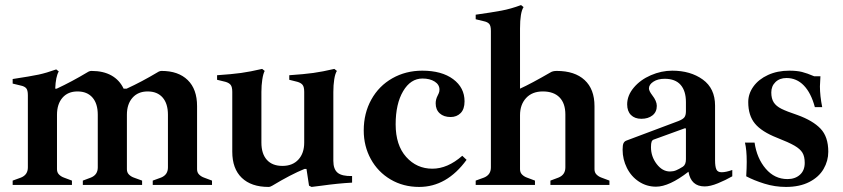

<svg xmlns="http://www.w3.org/2000/svg" viewBox="-20 -730 3330 758"><path d="M817 -17V0H583V-17L616 -29Q643 -40 643 -69V-277Q643 -321 622 -345Q601 -369 563 -369Q525 -369 503 -344Q481 -319 481 -277V-62Q481 -49 489 -41Q497 -33 508 -29L541 -17V0H307V-17L339 -29Q366 -40 366 -69V-277Q366 -321 345 -345Q324 -369 286 -369Q248 -369 226.5 -344Q205 -319 205 -277V-62Q205 -49 213 -41Q221 -33 232 -29L264 -17V0H30V-17L63 -29Q90 -40 90 -69V-354Q90 -374 83.5 -381.5Q77 -389 63 -392L30 -400V-418Q102 -429 132.5 -435.5Q163 -442 202 -456L212 -448Q200 -428 198 -380H204Q264 -408 324 -444Q333 -450 341 -450Q388 -450 420 -432Q452 -414 468 -380H480Q539 -407 601 -444Q610 -450 618 -450Q684 -450 721 -414Q758 -378 758 -311V-62Q758 -49 766 -41Q774 -33 785 -29Z M1370 -35V-9Q1314 -6 1250 3L1210 8L1200 3L1190 -63H1182Q1128 -41 1055 3Q1047 8 1040 8Q972 8 934.5 -28Q897 -64 897 -131V-367Q897 -387 890.5 -395Q884 -403 870 -407L837 -415V-433Q896 -437 932 -442Q968 -447 1015 -458L1025 -450Q1019 -439 1015.5 -416Q1012 -393 1012 -367V-167Q1012 -123 1033.5 -99Q1055 -75 1095 -75Q1135 -75 1158 -100Q1181 -125 1181 -167V-367Q1181 -387 1174.5 -395Q1168 -403 1154 -407L1122 -415V-433Q1181 -437 1217 -442Q1253 -447 1300 -458L1310 -450Q1303 -439 1299.5 -416.5Q1296 -394 1296 -367V-95Q1296 -62 1313 -48Q1330 -34 1370 -35Z M1416 -215Q1416 -283 1446 -337Q1476 -391 1529 -421Q1582 -451 1647 -451Q1724 -451 1769 -417.5Q1814 -384 1814 -330Q1814 -299 1798.5 -283.5Q1783 -268 1759 -268Q1732 -268 1716 -282.5Q1700 -297 1700 -322Q1700 -338 1708 -353Q1709 -355 1712 -361.5Q1715 -368 1715 -376Q1715 -396 1696 -408Q1677 -420 1648 -420Q1601 -420 1571.5 -370Q1542 -320 1542 -239Q1542 -157 1583.5 -110.5Q1625 -64 1687 -64Q1747 -64 1805 -115L1822 -99Q1744 8 1635 8Q1572 8 1522 -21.5Q1472 -51 1444 -102Q1416 -153 1416 -215Z M2386 -17V0H2153V-17L2185 -29Q2212 -40 2212 -69V-278Q2212 -322 2189 -345.5Q2166 -369 2123 -369Q2081 -369 2057 -343Q2033 -317 2033 -275V-62Q2033 -49 2041 -41Q2049 -33 2060 -29L2092 -17V0H1858V-17L1891 -29Q1918 -40 1918 -69V-608Q1918 -628 1911.5 -635.5Q1905 -643 1891 -646L1858 -654V-672Q1922 -681 1959.5 -688Q1997 -695 2037 -710L2047 -702Q2033 -681 2033 -617V-380Q2077 -400 2153 -444Q2162 -450 2178 -450Q2249 -450 2288 -414Q2327 -378 2327 -311V-62Q2327 -49 2335 -41Q2343 -33 2354 -29Z M2871 -59V-34Q2845 -19 2814.5 -6.5Q2784 6 2762 6Q2708 6 2698 -52Q2622 7 2570 7Q2533 7 2502.5 -13Q2472 -33 2455 -67Q2438 -101 2438 -139Q2438 -157 2441.5 -164.5Q2445 -172 2453 -175L2658 -252Q2676 -259 2682 -267Q2688 -275 2688 -291V-327Q2688 -371 2667 -395Q2646 -419 2604 -419Q2577 -419 2559.5 -407.5Q2542 -396 2542 -381Q2542 -371 2555 -354Q2573 -331 2573 -312Q2573 -288 2556 -274.5Q2539 -261 2512 -261Q2486 -261 2471 -276Q2456 -291 2456 -318Q2456 -353 2482 -384Q2508 -415 2549.5 -433Q2591 -451 2634 -451Q2706 -451 2754.5 -416Q2803 -381 2803 -313V-97Q2803 -73 2808 -61.5Q2813 -50 2829 -50Q2846 -50 2871 -59ZM2688 -219Q2688 -226 2682 -223L2561 -179Q2555 -177 2552.5 -170.5Q2550 -164 2550 -149Q2550 -112 2572.5 -82.5Q2595 -53 2625 -53Q2638 -53 2649 -57.5Q2660 -62 2676 -72Q2688 -80 2688 -101Z M2926 -34Q2928 -68 2928 -91Q2928 -139 2921 -167H2959Q2968 -105 3003 -64Q3038 -23 3089 -23Q3119 -23 3138 -40Q3157 -57 3157 -87Q3157 -112 3148 -127Q3139 -142 3116.5 -155Q3094 -168 3048 -186Q2987 -210 2960.5 -242Q2934 -274 2934 -327Q2934 -360 2954.5 -388.5Q2975 -417 3012 -434Q3049 -451 3096 -451Q3126 -451 3146 -446Q3166 -441 3194 -429H3219Q3217 -399 3217 -389Q3217 -352 3226 -307H3197Q3182 -363 3153.5 -392.5Q3125 -422 3085 -422Q3058 -422 3041.5 -406Q3025 -390 3025 -365Q3025 -341 3034.5 -326Q3044 -311 3065 -300.5Q3086 -290 3128 -276Q3189 -254 3219.5 -222Q3250 -190 3250 -131Q3250 -95 3231.5 -63Q3213 -31 3175 -11.5Q3137 8 3083 8Q3039 8 2997.5 -5Q2956 -18 2926 -34Z"/></svg>

Font: Ibarra Real Nova
Style: Bold
Weight: 700
Designer: Jose Maria Ribagorda & Octavio Pardo
Foundry: Jose Maria Ribagorda
Version: Version 1.014